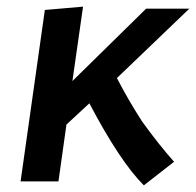

<svg xmlns="http://www.w3.org/2000/svg" viewBox="-20 -546 590 578"><path d="M413 12 504 -59Q457 -112 408 -180Q366 -245 332 -311L550 -520H420L198 -302L230 -526L115 -516L42 0H156L180 -171L249 -235Q341 -60 413 12Z"/></svg>

Font: Brisa Sans Medium
Style: Italic
Weight: 600
Italic angle: -8°
Designer: Dalton Maag Ltd
Foundry: Dalton Maag Ltd
Version: Version 1.101;July 10, 2019;FontCreator 11.5.0.2425 64-bit